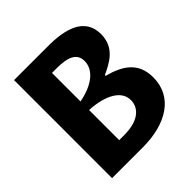

<svg xmlns="http://www.w3.org/2000/svg" viewBox="-196 -871 1011 1011"><g transform="rotate(-45 310.0 -365.0)"><path d="M64 0H293C466 0 593 -75.5 593 -222C593 -335.5 517 -379 421 -405V-410.5C480 -438.5 559.5 -475 559.5 -577.5C559.5 -700 444.5 -731.5 310 -730H64ZM232 -115V-339L241.5 -338.5C341.5 -332 425 -293.5 425 -220.5C425 -176 394 -115 267.5 -115ZM232 -403V-615.5H267.5C354 -615.5 398 -593.5 398 -538.5C398 -471 332.5 -423.5 239 -404.5Z"/></g></svg>

Font: Monaspace Argon ExtraBold
Style: Bold
Weight: 800
Designer: Riley Cran & the Lettermatic Team
Foundry: Lettermatic
Version: Version 1.000 (Monaspace Argon)